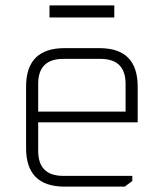

<svg xmlns="http://www.w3.org/2000/svg" viewBox="-20 -694 609 714"><path d="M77 -143V-372Q77 -515 220 -515H350Q492 -515 492 -372V-239H122V-133Q122 -40 215 -40H472V-21L444 0H220Q77 0 77 -143ZM122 -279H447V-382Q447 -475 354 -475H215Q122 -475 122 -382ZM164 -629V-674H405V-629Z"/></svg>

Font: Oxanium ExtraLight ExtraLight
Style: Regular
Weight: 250
Version: Version 2.000